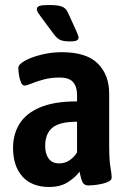

<svg xmlns="http://www.w3.org/2000/svg" viewBox="-20 -738 505 765"><path d="M176 7Q107 7 69.5 -34.5Q32 -76 32 -149Q32 -202 57 -243.5Q82 -285 138 -309.5Q194 -334 287 -334V-361Q287 -392 271.5 -410.5Q256 -429 218 -429Q182 -429 153 -421Q124 -413 105 -405Q86 -397 78 -397Q69 -397 63.5 -410Q58 -423 55.5 -440Q53 -457 53 -468Q53 -481 78.5 -495.5Q104 -510 144 -520Q184 -530 226 -530Q325 -530 370 -484.5Q415 -439 415 -365V-164Q415 -100 420 -72Q425 -44 425 -31Q425 -21 413.5 -15Q402 -9 386 -5.5Q370 -2 355 -0.5Q340 1 333 1Q316 1 309.5 -11Q303 -23 297 -54Q281 -32 251 -12.5Q221 7 176 7ZM216 -87Q238 -87 256.5 -99Q275 -111 287 -131V-253Q217 -253 188.5 -229Q160 -205 160 -157Q160 -125 174 -106Q188 -87 216 -87ZM258 -573Q234 -573 221 -578.5Q208 -584 195 -601L149 -663Q139 -676 133 -685Q127 -694 127 -701Q127 -711 137.5 -714.5Q148 -718 175 -718Q212 -718 227.5 -711.5Q243 -705 250 -689L283 -617Q293 -595 293 -588Q293 -581 286 -577Q279 -573 258 -573Z"/></svg>

Font: Asap Condensed SemiBold
Style: Regular
Weight: 600
Width: 3
Designer: Pablo Cosgaya
Foundry: Omnibus-Type
Version: Version 3.001; ttfautohint (v1.8.4.7-5d5b)